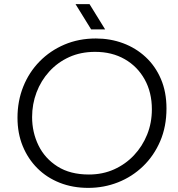

<svg xmlns="http://www.w3.org/2000/svg" viewBox="-20 -900 863 933"><path d="M409 13Q333 13 270 -12Q207 -37 161.5 -82.5Q116 -128 90.5 -190Q65 -252 65 -328Q65 -409 93 -479Q121 -549 172.5 -601.5Q224 -654 293.5 -683.5Q363 -713 446 -713Q516 -713 578 -690Q640 -667 687.5 -623Q735 -579 762 -516Q789 -453 789 -373Q789 -285 758.5 -214Q728 -143 675 -92Q622 -41 553.5 -14Q485 13 409 13ZM412 -52Q479 -52 534.5 -77Q590 -102 631 -145.5Q672 -189 695 -246Q718 -303 718 -369Q718 -451 683 -514Q648 -577 586 -612.5Q524 -648 442 -648Q372 -648 316 -622.5Q260 -597 219.5 -552.5Q179 -508 157.5 -451Q136 -394 136 -331Q136 -257 167 -193.5Q198 -130 259.5 -91Q321 -52 412 -52ZM423 -757 347 -880H415L491 -757Z"/></svg>

Font: MuseoModerno Thin Light
Style: Italic
Weight: 300
Italic angle: -9°
Version: Version 1.003